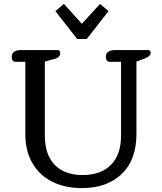

<svg xmlns="http://www.w3.org/2000/svg" viewBox="-20 -952 833 985"><path d="M264 -895 308 -932 400 -830 493 -932 537 -895 425 -752H376ZM110 -265V-635H60Q50 -635 45 -642Q40 -649 40 -661Q40 -677 52 -686Q64 -695 85 -695H275Q289 -695 289 -680Q289 -657 257 -649L210 -636V-257Q210 -158 261 -106Q312 -54 404 -54Q497 -54 549 -106Q601 -158 601 -257V-635H543Q533 -635 528 -642Q523 -649 523 -661Q523 -677 535 -686Q547 -695 568 -695H739Q753 -695 753 -681Q753 -664 723 -652L680 -636V-265Q680 -132 604.5 -59.5Q529 13 400 13Q314 13 248.5 -19.5Q183 -52 146.5 -114.5Q110 -177 110 -265Z"/></svg>

Font: Maitree Medium
Style: Regular
Weight: 500
Designer: CadsonDemak Team
Foundry: CadsonDemak
Version: Version 1.000